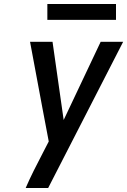

<svg xmlns="http://www.w3.org/2000/svg" viewBox="-20 -945 640 965"><path d="M222 0H109Q128 -44 149.5 -87Q171 -130 193 -172L225 -234L193 -403L131 -735H244L300 -342L486 -735H599ZM218 -845V-925H563V-845Z"/></svg>

Font: Iosevka SmBd Ex Obl
Style: Regular
Weight: 600
Width: 7
Italic angle: -9°
Monospace: yes
Designer: Belleve Invis
Foundry: Belleve Invis
Version: Version 32.5.0; ttfautohint (v1.8.4)